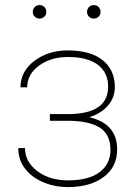

<svg xmlns="http://www.w3.org/2000/svg" viewBox="-20 -740 545 769"><path d="M413.1 -393.1C413.1 -321.3 361.8 -284.7 258.8 -283.2C258.8 -283.2 179.7 -283.2 179.7 -283.2C179.7 -283.2 179.7 -256.3 179.7 -256.3C179.7 -256.3 253.4 -256.3 253.4 -256.3C253.4 -256.3 253.4 -256.3 253.4 -256.3C309.6 -255.9 352.1 -246.6 380.4 -228.5C408.2 -210.4 422.4 -180.7 422.4 -140.1C422.4 -140.1 422.4 -140.1 422.4 -140.1C422.4 -102.5 408.2 -72.8 379.4 -50.8C350.6 -28.8 308.1 -17.6 252 -17.6C252 -17.6 252 -17.6 252 -17.6C202.6 -17.6 161.6 -30.3 128.9 -55.2C96.2 -80.1 80.1 -110.4 80.1 -147C80.1 -147 53.2 -147 53.2 -147C53.2 -147 53.2 -147 53.2 -147C53.2 -115.7 62 -88.4 80.1 -64.9C97.7 -41.5 122.1 -23.4 152.8 -10.3C183.6 2.9 216.8 9.3 252 9.3C252 9.3 252 9.3 252 9.3C312 9.3 360.4 -4.4 396 -31.7C431.6 -58.6 449.2 -95.2 449.2 -141.6C449.2 -141.6 449.2 -141.6 449.2 -141.6C449.2 -210.4 412.1 -253.4 337.4 -270.5C337.4 -270.5 337.4 -270.5 337.4 -270.5C370.1 -280.8 395 -296.4 413.1 -317.9C431.2 -339.4 439.9 -363.8 439.9 -391.6C439.9 -391.6 439.9 -391.6 439.9 -391.6C439.9 -437.5 423.3 -473.6 390.6 -499.5C357.9 -525.4 311.5 -538.1 251.5 -538.1C251.5 -538.1 251.5 -538.1 251.5 -538.1C199.2 -538.1 154.3 -523.9 117.7 -496.1C80.6 -468.3 62 -432.6 62 -390.1C62 -390.1 88.9 -390.1 88.9 -390.1C88.9 -390.1 88.9 -390.1 88.9 -390.1C88.9 -424.8 104.5 -454.1 136.2 -477.1C167.5 -500 206.1 -511.7 251.5 -511.7C251.5 -511.7 251.5 -511.7 251.5 -511.7C304.2 -511.7 344.2 -501.5 372.1 -480.5C399.4 -459.5 413.1 -430.7 413.1 -393.1C413.1 -393.1 413.1 -393.1 413.1 -393.1ZM111.3 -692.4C111.3 -685.1 113.8 -678.7 119.1 -673.3C124.5 -668 130.9 -665.5 138.2 -665.5C145.5 -665.5 152.3 -668 157.7 -673.3C163.1 -678.7 165.5 -685.1 165.5 -692.4C165.5 -699.7 163.1 -706.5 157.7 -711.9C152.3 -717.3 145.5 -719.7 138.2 -719.7C130.9 -719.7 124.5 -717.3 119.1 -711.9C113.8 -706.5 111.3 -699.7 111.3 -692.4C111.3 -692.4 111.3 -692.4 111.3 -692.4ZM328.6 -692.4C328.6 -685.1 331.1 -678.7 336.4 -673.3C341.8 -668 348.1 -665.5 355.5 -665.5C362.8 -665.5 369.6 -668 375 -673.3C380.4 -678.7 382.8 -685.1 382.8 -692.4C382.8 -699.7 380.4 -706.5 375 -711.9C369.6 -717.3 362.8 -719.7 355.5 -719.7C348.1 -719.7 341.8 -717.3 336.4 -711.9C331.1 -706.5 328.6 -699.7 328.6 -692.4C328.6 -692.4 328.6 -692.4 328.6 -692.4Z"/></svg>

Font: WOX
Style: Regular
Weight: 500
Designer: Google
Foundry: ""
Version: ""